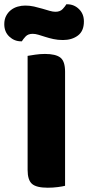

<svg xmlns="http://www.w3.org/2000/svg" viewBox="-64 -869 412 897"><path d="M159 8Q106 8 85.5 -10Q65 -28 65 -75V-608Q77 -610 100 -613.5Q123 -617 146 -617Q196 -617 218 -600Q240 -583 240 -534V-1Q229 2 206 5Q183 8 159 8ZM54 -843Q75 -843 95 -838.5Q115 -834 133.5 -828.5Q152 -823 167.5 -818.5Q183 -814 195 -814Q217 -814 229 -827Q241 -840 246 -849H250Q282 -849 305 -826.5Q328 -804 328 -769Q328 -724 300 -703Q272 -682 230 -682Q206 -682 185.5 -686.5Q165 -691 148 -696.5Q131 -702 116 -706.5Q101 -711 89 -711Q67 -711 55.5 -698.5Q44 -686 38 -676H34Q3 -676 -20.5 -698Q-44 -720 -44 -756Q-44 -778 -35.5 -794.5Q-27 -811 -13 -822Q1 -833 18.5 -838Q36 -843 54 -843Z"/></svg>

Font: Baloo Tammudu 2 ExtraBold
Style: Regular
Weight: 800
Designer: Maithili Shingre, Omkar Shende and Ek Type
Foundry: Ek Type
Version: Version 1.640;hotconv 1.0.111;makeotfexe 2.5.65597; ttfautoh